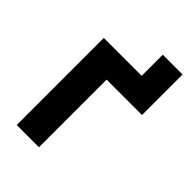

<svg xmlns="http://www.w3.org/2000/svg" viewBox="-196 -734 817 817"><g transform="rotate(45 212.0 -325.5)"><path d="M61 0V-524H289V-651H408V-407H195V0Z"/></g></svg>

Font: Rising Sun
Style: Bold
Weight: 700
Designer: Matt McInerney, Pablo Impallari, Rodrigo Fuenzalida (Raleway font), Stephen Hutchings (Greek), Cristiano Sobral (main ch
Foundry: The Rising Sun Project Authors
Version: Version 4.327; ttfautohint (v1.8.4.7-5d5b-dirty)